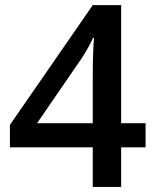

<svg xmlns="http://www.w3.org/2000/svg" viewBox="-20 -736 611 756"><path d="M553.2 -155.8H457V0H345.2V-155.8H19V-244.1L345.2 -715.8H457V-251H553.2ZM345.2 -251V-430.2Q345.2 -525.9 350.1 -586.9H346.2Q332.5 -554.7 303.2 -508.8L126 -251Z"/></svg>

Font: f42132580099584   
Style: Regular
Weight: 600
Foundry: Ascender Corporation
Version: Version 1.10